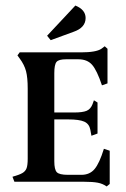

<svg xmlns="http://www.w3.org/2000/svg" viewBox="-20 -656 453 693"><path d="M51 -445 43 -456 51 -467H272Q327 -467 346 -480L358 -489L368 -480V-355L348 -348Q330 -402 312.5 -422Q295 -442 263 -442H218Q192 -442 184 -432.5Q176 -423 176 -392V-250H248Q278 -250 292.5 -256Q307 -262 314 -280L319 -294L332 -286V-174L310 -166L306 -188Q302 -209 284 -217Q266 -225 226 -225H176V-74Q176 -44 185 -34.5Q194 -25 225 -25H274Q304 -25 321.5 -46Q339 -67 355 -119L376 -112V8L365 17Q351 7 333 3.5Q315 0 283 0H32L25 -18Q50 -25 61 -31.5Q72 -38 76 -49Q80 -60 80 -83V-336Q80 -376 74 -399Q68 -422 51 -445ZM289 -591Q289 -556 245 -541L163 -511L150 -527L252 -636Q289 -621 289 -591Z"/></svg>

Font: Katibeh
Style: Regular
Weight: 400
Designer: Arabic design by Kourosh Beigpour, Latin design by Eduardo Tunni, engineering by Lasse Fister
Version: Version 1.0010g